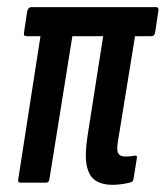

<svg xmlns="http://www.w3.org/2000/svg" viewBox="-20 -510 462 536"><path d="M293 6Q266 6 247.5 -5.5Q229 -17 222.5 -46Q216 -75 224 -128L268 -409H182L118 -10Q117 0 108 0H37Q29 0 31 -10L93 -409H54Q45 -409 47 -419L56 -479Q59 -490 67 -490H416Q424 -490 422 -479L413 -419Q411 -409 403 -409H357L309 -114Q305 -90 310.5 -81.5Q316 -73 329 -73Q337 -73 342.5 -73.5Q348 -74 354 -75Q364 -78 362 -68L353 -12Q352 -2 345 -1Q334 2 320.5 4Q307 6 293 6Z"/></svg>

Font: Sofia Sans Extra Condensed SemiBold
Style: Italic
Weight: 600
Italic angle: -9°
Designer: Botio Nikoltchev, Ani Petrova
Foundry: lettersoup
Version: Version 4.101